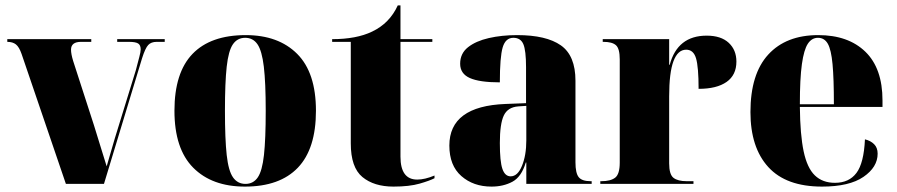

<svg xmlns="http://www.w3.org/2000/svg" viewBox="-20 -681 3323 711"><path d="M60 -481Q51 -507 39 -516.5Q27 -526 7 -526V-536H318V-526H280Q243 -526 243 -497Q243 -481 251 -455L328 -217Q338 -185 351 -142.5Q364 -100 375 -65Q381 -86 388.5 -111.5Q396 -137 405 -168L483 -421Q491 -452 496 -470.5Q501 -489 501 -498Q501 -514 491.5 -520Q482 -526 458 -526H414V-536H590V-526H560Q540 -526 529 -514.5Q518 -503 506 -465L365 0H224Z M887 10Q765 10 695.5 -60Q626 -130 626 -271Q626 -412 693 -481.5Q760 -551 890 -551Q1011 -551 1080.5 -481.5Q1150 -412 1150 -271Q1150 -130 1083 -60Q1016 10 887 10ZM889 0Q918 0 934.5 -24Q951 -48 957.5 -107Q964 -166 964 -271Q964 -375 957 -434Q950 -493 933.5 -517Q917 -541 888 -541Q859 -541 842.5 -517Q826 -493 819.5 -434Q813 -375 813 -271Q813 -166 819.5 -107Q826 -48 843 -24Q860 0 889 0Z M1437 10Q1365 10 1322 -25.5Q1279 -61 1279 -150V-526H1210V-536Q1300 -536 1358 -564Q1423 -595 1453 -661H1463V-536H1581V-526H1463V-101Q1463 -16 1525 -16Q1553 -16 1589 -31V-21Q1572 -12 1534 -1Q1496 10 1437 10Z M1800 10Q1733 10 1688.5 -29Q1644 -68 1644 -142Q1644 -288 1852 -296L1928 -299V-432Q1928 -494 1918 -517.5Q1908 -541 1881 -541Q1852 -541 1841.5 -505.5Q1831 -470 1831 -376Q1756 -376 1720 -392Q1684 -408 1684 -445Q1684 -483 1713 -506Q1742 -529 1790 -540Q1838 -551 1895 -551Q2003 -551 2057 -513Q2111 -475 2111 -382V-80Q2111 -40 2123 -25Q2135 -10 2167 -10H2171V0H1929V-79H1927Q1911 -26 1877.5 -8Q1844 10 1800 10ZM1871 -28Q1897 -28 1913 -67Q1929 -106 1929 -161V-289L1899 -287Q1860 -284 1845.5 -253Q1831 -222 1831 -151Q1831 -83 1840.5 -55.5Q1850 -28 1871 -28Z M2203 0V-10H2207Q2241 -10 2258 -23Q2275 -36 2275 -79V-461Q2275 -501 2261 -513.5Q2247 -526 2215 -526H2212V-536H2458V-441H2460Q2489 -549 2597 -549Q2650 -549 2678.5 -522.5Q2707 -496 2707 -453Q2707 -403 2670.5 -377.5Q2634 -352 2567 -352Q2567 -433 2557.5 -465Q2548 -497 2521 -497Q2490 -497 2474 -454.5Q2458 -412 2458 -324V-76Q2458 -35 2474 -22.5Q2490 -10 2523 -10H2548V0Z M3024 10Q2891 10 2825 -62.5Q2759 -135 2759 -266Q2759 -407 2825 -479Q2891 -551 3010 -551Q3121 -551 3184.5 -489.5Q3248 -428 3248 -309V-285H2942Q2943 -182 2956 -120.5Q2969 -59 2997.5 -31.5Q3026 -4 3072 -4Q3124 -4 3151.5 -40.5Q3179 -77 3183 -165Q3204 -160 3217 -147Q3230 -134 3230 -112Q3230 -62 3177.5 -26Q3125 10 3024 10ZM3068 -295Q3068 -390 3063 -443.5Q3058 -497 3045.5 -519Q3033 -541 3009 -541Q2986 -541 2971.5 -519Q2957 -497 2949.5 -443.5Q2942 -390 2942 -295Z"/></svg>

Font: Noto Serif Display SemiCondensed Black
Style: Regular
Weight: 900
Width: 4
Designer: Monotype Design Team
Foundry: Monotype Imaging Inc.
Version: Version 2.009